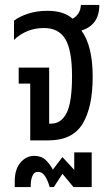

<svg xmlns="http://www.w3.org/2000/svg" viewBox="-20 -571 457 781"><path d="M103 0V-231H56V-296H180V-68H187Q229 -68 251 -111.5Q273 -155 273 -261Q273 -366 246 -411.5Q219 -457 159 -457Q88 -457 37 -409V-487Q59 -504 94.5 -515.5Q130 -527 173 -527Q240 -527 275 -495Q289 -502 298.5 -516Q308 -530 309 -551H384Q384 -509 365 -483Q346 -457 311 -447Q357 -385 357 -259Q357 -135 316 -67.5Q275 0 177 0ZM40 190V167Q40 117 63.5 90Q87 63 119 63Q148 63 165.5 79.5Q183 96 195 119L234 68L282 120V49H353V190H279L234 136L199 190H182Q175 164 163.5 146Q152 128 135 128Q118 128 111.5 145.5Q105 163 105 181V190Z"/></svg>

Font: Noto Sans Thai UI ExtCond
Style: Regular
Weight: 400
Width: 2
Designer: Monotype Design Team
Foundry: Monotype Imaging Inc.
Version: Version 2.000